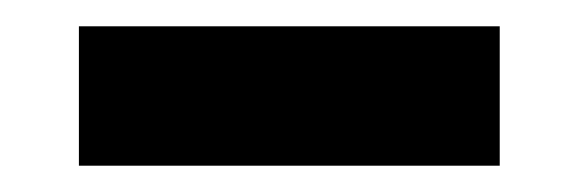

<svg xmlns="http://www.w3.org/2000/svg" viewBox="-20 -333 440 146"><path d="M40 -313H360V-207H40Z"/></svg>

Font: Retni Sans
Style: Bold
Weight: 700
Designer: Vitaly Kuzmin
Foundry: ParaType Ltd.
Version: Version 1.00;March 2, 2019;FontCreator 11.5.0.2425 64-bit; t